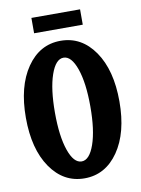

<svg xmlns="http://www.w3.org/2000/svg" viewBox="-92 -890 704 962"><g transform="rotate(-10 260.0 -409.0)"><path d="M136.2 -750V-828.1H383.8V-750ZM432.1 -85.4Q366.2 9.8 259.8 9.8Q153.3 9.8 87.6 -85.4Q22 -180.7 22 -339.8Q22 -499 87.6 -594.5Q153.3 -689.9 259.8 -689.9Q366.2 -689.9 432.1 -594.5Q498 -499 498 -339.8Q498 -180.7 432.1 -85.4ZM350.1 -339.8Q350.1 -460 325 -532Q299.8 -604 259.8 -604Q219.7 -604 194.8 -532Q169.9 -460 169.9 -339.8Q169.9 -219.7 194.8 -147.9Q219.7 -76.2 259.8 -76.2Q299.8 -76.2 325 -148.2Q350.1 -220.2 350.1 -339.8Z"/></g></svg>

Font: Margherita Black
Style: Regular
Weight: 900
Designer: James Puckett
Foundry: Dunwich Type Founders
Version: Version 1.008;hotconv 1.0.109;makeotfexe 2.5.65596